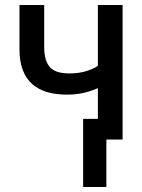

<svg xmlns="http://www.w3.org/2000/svg" viewBox="-20 -559 570 769"><path d="M313 190H406V0H471V-539H372V-295C337 -273 298 -265 259 -265C193 -265 157 -287 157 -373V-539H58V-361C58 -233 130 -180 248 -180C293 -180 331 -188 372 -206V-83H313Z"/></svg>

Font: Noto Sans Mono Condensed Medium
Style: Regular
Weight: 500
Width: 3
Designer: Monotype Design Team
Foundry: Monotype Imaging Inc.
Version: Version 2.014